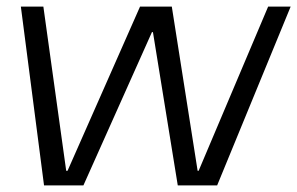

<svg xmlns="http://www.w3.org/2000/svg" viewBox="-20 -560 898 580"><path d="M43 -540H111L180 -44H184L403 -540H499L577 -44H580L790 -540H858L636 0H517L442 -463H439L232 0H113Z"/></svg>

Font: Pathway Extreme 28pt Light
Style: Italic
Weight: 300
Italic angle: -8°
Designer: Eduardo Rodriguez Tunni
Foundry: Eduardo Rodriguez Tunni
Version: Version 1.001;gftools[0.9.26]